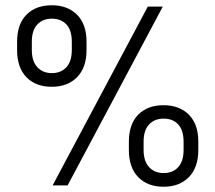

<svg xmlns="http://www.w3.org/2000/svg" viewBox="-20 -705 819 730"><path d="M309 -546V-515Q309 -448 273 -411.5Q237 -375 177 -375Q116 -375 80.5 -411.5Q45 -448 45 -515V-546Q45 -613 80.5 -649Q116 -685 177 -685Q237 -685 273 -649Q309 -613 309 -546ZM542 -680H599L237 0H180ZM253 -546Q253 -590 232.5 -612Q212 -634 177 -634Q143 -634 122 -612Q101 -590 101 -546V-515Q101 -472 122 -449.5Q143 -427 177 -427Q212 -427 232.5 -449.5Q253 -472 253 -515ZM734 -166V-135Q734 -68 698 -31.5Q662 5 602 5Q541 5 505.5 -31.5Q470 -68 470 -135V-166Q470 -233 505.5 -269Q541 -305 602 -305Q662 -305 698 -269Q734 -233 734 -166ZM678 -166Q678 -210 657.5 -232Q637 -254 602 -254Q568 -254 547 -232Q526 -210 526 -166V-135Q526 -92 547 -69.5Q568 -47 602 -47Q637 -47 657.5 -69.5Q678 -92 678 -135Z"/></svg>

Font: Inria Sans Light
Style: Regular
Weight: 300
Designer: Black Foundry Team
Foundry: Black Foundry
Version: Version 1.2; ttfautohint (v1.8.3)